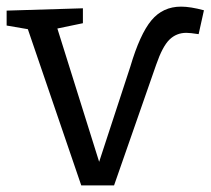

<svg xmlns="http://www.w3.org/2000/svg" viewBox="-25 -557 635 579"><path d="M590 -526 574 -454Q548 -458 537 -458Q507 -458 486 -437.5Q465 -417 446 -362L319 2H220L59 -469L-5 -480V-525L225 -532V-487L148 -471L274 -69L368 -356Q397 -454 431.5 -495.5Q466 -537 521 -537Q549 -537 590 -526Z"/></svg>

Font: Bitter Pro
Style: Regular
Weight: 400
Designer: Sol Matas, and Bitter project Authors
Foundry: Sol Matas
Version: Version 1.010